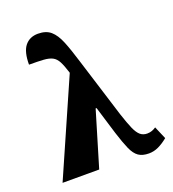

<svg xmlns="http://www.w3.org/2000/svg" viewBox="-140 -878 898 995"><g transform="rotate(-20 308.5 -380.0)"><path d="M38 0 268 -523V-524Q255 -566 243 -589Q231 -612 212.5 -621.5Q194 -631 164 -633Q134 -635 84 -635Q84 -706 110 -738Q136 -770 182 -770Q226 -770 252 -747.5Q278 -725 297 -678.5Q316 -632 338 -559L440 -232Q458 -177 471.5 -146.5Q485 -116 500.5 -103Q516 -90 538 -90Q553 -90 565 -94.5Q577 -99 587 -106L617 -36Q590 -14 564.5 -2Q539 10 512 10Q476 10 454.5 -5Q433 -20 417.5 -55Q402 -90 383 -150L336 -304H331L240 0Z"/></g></svg>

Font: Noto Serif SemiCondensed Black
Style: Regular
Weight: 900
Width: 4
Designer: Monotype Design Team
Foundry: Monotype Imaging Inc.
Version: Version 2.014; ttfautohint (v1.8.4.7-5d5b)